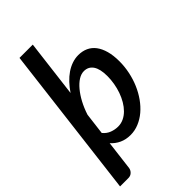

<svg xmlns="http://www.w3.org/2000/svg" viewBox="-272 -824 1078 1078"><g transform="rotate(-45 267.0 -285.0)"><path d="M143 -115.5Q161 -93.5 185.2 -84.5Q209.5 -75.5 233.5 -75.5Q257.5 -75.5 278.5 -85.5Q299.5 -95.5 317 -113Q334.5 -130.5 348.5 -154.2Q362.5 -178 372 -205Q381.5 -232 386.5 -261.2Q391.5 -290.5 391.5 -319Q391.5 -375.5 372.2 -403.8Q353 -432 317.5 -432Q295.5 -432 273 -417.8Q250.5 -403.5 229.5 -378.2Q208.5 -353 190.2 -318.8Q172 -284.5 159 -244.5ZM178 -398Q196.5 -425.5 217.5 -447.8Q238.5 -470 261.2 -485.5Q284 -501 308.8 -509.5Q333.5 -518 359 -518Q391 -518 416.8 -506.2Q442.5 -494.5 460.5 -470.8Q478.5 -447 488.2 -411.8Q498 -376.5 498 -329.5Q498 -287 489.2 -245.5Q480.5 -204 464.5 -166.8Q448.5 -129.5 425.8 -97.5Q403 -65.5 375.5 -42.2Q348 -19 316 -5.8Q284 7.5 249.5 7.5Q213.5 7.5 184.2 -6Q155 -19.5 134 -43.5L112.5 132Q110.5 146.5 99 158Q87.5 169.5 69.5 169.5H3.5L114.5 -740H220Z"/></g></svg>

Font: Lato 2
Style: Italic
Weight: 600
Italic angle: -7°
Designer: Lukasz Dziedzic with Adam Twardoch and Botio Nikoltchev
Foundry: tyPoland Lukasz Dziedzic
Version: Version 2.015; 2015-08-06; http://www.latofonts.com/